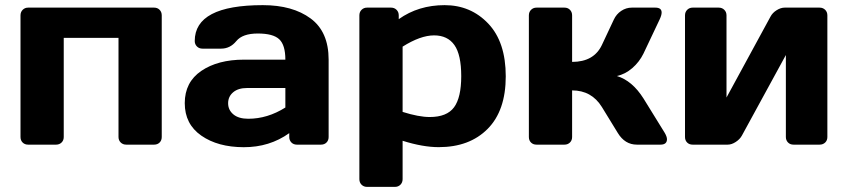

<svg xmlns="http://www.w3.org/2000/svg" viewBox="-20 -565 3311 750"><path d="M60.1 -29.8V-504.9Q60.1 -518.1 68.6 -526.6Q77.1 -535.2 89.8 -535.2H582Q595.2 -535.2 603.5 -526.6Q611.8 -518.1 611.8 -504.9V-29.8Q611.8 -16.6 603.5 -8.3Q595.2 0 582 0H473.1Q460 0 451.4 -8.5Q442.9 -17.1 442.9 -29.8V-417H229V-29.8Q229 -16.6 220.5 -8.3Q211.9 0 199.2 0H89.8Q76.7 0 68.4 -8.3Q60.1 -16.6 60.1 -29.8Z M933.1 -332H1094.7Q1094.7 -389.2 1070.8 -411.6Q1046.9 -434.1 987.1 -434.1Q927.2 -434.1 903.1 -404.5Q878.9 -375 843.8 -375H771Q757.8 -375 749.3 -383.5Q740.7 -392.1 740.7 -404.8Q740.7 -544.9 1006.8 -544.9Q1123 -544.9 1193.4 -492.9Q1263.7 -440.9 1263.7 -332V-29.8Q1263.7 -16.6 1255.4 -8.3Q1247.1 0 1233.9 0H1139.6Q1126.5 0 1118.2 -8.5Q1109.9 -17.1 1109.9 -29.8V-44.9Q1032.7 10.3 931.9 10Q831.1 9.8 766.4 -35.2Q701.7 -80.1 701.7 -162.1Q701.7 -244.1 766.4 -288.1Q831.1 -332 933.1 -332ZM949.7 -101.1Q1024.9 -101.1 1094.7 -145V-221.2H944.8Q910.6 -221.2 890.9 -204.6Q871.1 -188 871.1 -161.6Q871.1 -135.3 891.6 -118.2Q912.1 -101.1 949.7 -101.1Z M1383.8 134.8V-504.9Q1383.8 -518.1 1392.3 -526.6Q1400.9 -535.2 1413.6 -535.2H1507.8Q1520.5 -535.2 1529.1 -526.6Q1537.6 -518.1 1537.6 -504.9V-490.2Q1614.7 -544.9 1716.8 -544.9Q1818.8 -544.9 1887.2 -472.9Q1955.6 -400.9 1955.6 -266.8Q1955.6 -132.8 1884.8 -61.5Q1814 9.8 1693.8 9.8Q1631.8 9.8 1552.7 -15.1V134.8Q1552.7 147.9 1544.2 156.5Q1535.6 165 1522.9 165H1413.6Q1400.9 165 1392.3 156.5Q1383.8 147.9 1383.8 134.8ZM1552.7 -127.9Q1615.7 -107.9 1658.7 -107.9Q1725.6 -107.9 1753.7 -146Q1781.7 -184.1 1781.7 -267.6Q1781.7 -351.1 1755.1 -388.9Q1728.5 -426.8 1675.5 -426.8Q1622.6 -426.8 1552.7 -382.8Z M2585.4 -21.5Q2585.4 0 2560.1 0H2467.8Q2420.9 0 2393.1 -45.9L2331.1 -147Q2291 -211.9 2214.8 -211.9V-29.8Q2214.8 -16.6 2206.3 -8.3Q2197.8 0 2185.1 0H2075.7Q2062.5 0 2054.2 -8.3Q2045.9 -16.6 2045.9 -29.8V-504.9Q2045.9 -518.1 2054.4 -526.6Q2063 -535.2 2075.7 -535.2H2185.1Q2198.2 -535.2 2206.5 -526.6Q2214.8 -518.1 2214.8 -504.9V-323.2Q2299.8 -323.2 2331.1 -389.2L2377.9 -488.8Q2387.7 -509.8 2406.7 -522.5Q2425.8 -535.2 2447.8 -535.2H2540Q2564.5 -535.2 2564.5 -516.1Q2564.5 -505.4 2556.6 -488.8L2493.7 -356Q2477.5 -322.8 2449.7 -298.8Q2421.9 -274.9 2389.6 -268.1Q2449.7 -250 2493.7 -180.2L2576.7 -45.9Q2585 -31.7 2585.4 -21.5Z M2655.8 -29.8V-504.9Q2655.8 -518.1 2664.3 -526.6Q2672.9 -535.2 2685.5 -535.2H2787.6Q2800.8 -535.2 2809.3 -526.6Q2817.9 -518.1 2817.9 -504.9V-184.1L2989.7 -500Q2997.6 -515.1 3013.7 -525.1Q3029.8 -535.2 3044.9 -535.2H3181.6Q3194.8 -535.2 3203.4 -526.6Q3211.9 -518.1 3211.9 -504.9V-29.8Q3211.9 -16.6 3203.4 -8.3Q3194.8 0 3181.6 0H3079.6Q3066.4 0 3058.1 -8.5Q3049.8 -17.1 3049.8 -29.8V-350.1L2877.9 -35.2Q2870.1 -21 2854 -10.5Q2837.9 0 2822.8 0H2685.5Q2672.4 0 2664.1 -8.3Q2655.8 -16.6 2655.8 -29.8Z"/></svg>

Font: Days One
Style: Regular
Weight: 400
Designer: Alexander Kalachev, Alexey Maslov, Jovanny Lemonad
Foundry: Alexander Kalachev, Alexey Maslov, Jovanny Lemonad
Version: Version 1.002